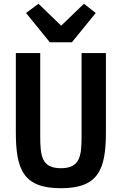

<svg xmlns="http://www.w3.org/2000/svg" viewBox="-20 -977 640 1009"><path d="M63.2 -698.2V-283.7C63.2 -87.4 101.2 12.1 300.1 12.1C498.6 12.1 536.6 -87.4 536.6 -283.7V-698.2H408.7V-263.8C408.7 -159.4 402.3 -93 300.1 -93C197.8 -93 191.4 -159.4 191.4 -263.8V-698.2ZM116.8 -908.7 241.8 -755H358L483 -908.7L421.2 -957.4L301.5 -842L182.2 -957.4Z"/></svg>

Font: Margiela Mono SemiBold
Style: Regular
Weight: 600
Designer: Mike Abbink, Paul van der Laan, Pieter van Rosmalen
Foundry: Bold Monday
Version: Version 2.003 2021